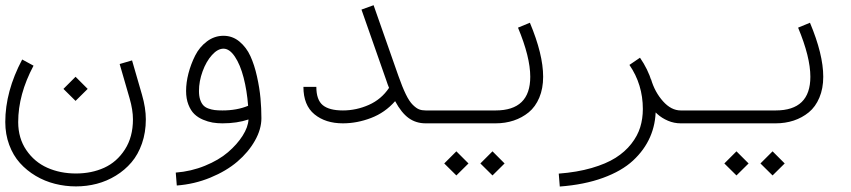

<svg xmlns="http://www.w3.org/2000/svg" viewBox="-21 -467 3223 727"><path d="M432.1 -224.6 479 -238.3 516.6 -108.4Q531.2 -58.1 531.2 -15.1Q531.2 34.2 516.6 76.2Q502 118.2 476.8 147.7Q451.7 177.2 417.7 198Q383.8 218.8 345.7 228.8Q307.6 238.8 266.6 238.8Q226.1 238.8 187.3 229Q148.4 219.2 114.3 199Q80.1 178.7 54.4 150.1Q28.8 121.6 13.9 81.5Q-1 41.5 -1 -4.9Q-1 -121.1 63 -241.7L106 -218.3Q47.9 -109.4 47.9 -4.9Q47.9 56.2 78.6 101.3Q109.4 146.5 158.2 168.2Q207 189.9 266.6 189.9Q325.7 189.9 373.5 168.2Q421.4 146.5 451.9 99.1Q482.4 51.8 482.4 -15.1Q482.4 -50.8 469.7 -94.7ZM219.2 -130.4 265.1 -176.3 311 -130.4 265.1 -85Z M918.5 -66.4Q914.1 -124 901.4 -173.1Q888.7 -222.2 868.4 -252.4Q848.1 -282.7 825.2 -282.7Q803.2 -282.7 781.5 -258.5Q759.8 -234.4 746.1 -196.8Q732.4 -159.2 732.4 -122.6Q732.4 -103.5 736.8 -90.1Q741.2 -76.7 748.5 -68.6Q755.9 -60.5 767.8 -56.2Q779.8 -51.8 792 -50.3Q804.2 -48.8 821.3 -48.8Q876 -48.8 918.5 -66.4ZM968.8 -19.5Q968.8 22.5 944.1 65.9Q919.4 109.4 877.7 145Q835.9 180.7 775.4 205.6Q714.8 230.5 648.4 235.4L644.5 186.5Q702.6 182.1 755.1 160.6Q807.6 139.2 842.3 109.4Q877 79.6 897.7 46.9Q918.5 14.2 919.9 -14.6Q876.5 0 821.3 0Q801.8 0 784.2 -2.9Q766.6 -5.9 747.6 -13.9Q728.5 -22 714.8 -35.2Q701.2 -48.3 692.4 -70.8Q683.6 -93.3 683.6 -122.6Q683.6 -154.3 692.6 -189.2Q701.7 -224.1 718 -256.6Q734.4 -289.1 762.7 -310.3Q791 -331.5 825.2 -331.5Q859.4 -331.5 885.7 -309.6Q912.1 -287.6 927.2 -254.4Q942.4 -221.2 952.1 -177.2Q961.9 -133.3 965.3 -95.2Q968.8 -57.1 968.8 -19.5Z M1590.8 -48.8V0Q1554.2 0 1526.6 -19.8Q1499 -39.6 1475.1 -84Q1437 -40.5 1384 -20.3Q1331.1 0 1277.3 0Q1211.4 0 1169.7 -34.2Q1127.9 -68.4 1127.9 -138.2H1176.8Q1176.8 -88.9 1201.2 -68.8Q1225.6 -48.8 1277.3 -48.8Q1328.1 -48.8 1375.5 -69.8Q1422.9 -90.8 1452.1 -134.3Q1447.3 -145.5 1441.4 -163.6L1347.7 -430.7L1393.6 -447.3L1487.3 -180.2Q1502.4 -137.2 1515.6 -110.1Q1528.8 -83 1542 -70.1Q1555.2 -57.1 1565.7 -53Q1576.2 -48.8 1590.8 -48.8Z M1797.9 151.9 1843.8 106 1889.6 151.9 1843.8 197.3ZM1661.1 151.9 1707 106 1752.9 151.9 1707 197.3ZM1590.8 -48.8H1855.5Q1986.8 -48.8 1986.8 -176.3Q1986.8 -251 1940.4 -362.3L1985.4 -380.9Q2035.6 -261.2 2035.6 -176.3Q2035.6 -131.8 2021 -97.2Q2006.3 -62.5 1981 -41.7Q1955.6 -21 1923.8 -10.5Q1892.1 0 1855.5 0H1590.8Q1580.6 0 1573.5 -7.1Q1566.4 -14.2 1566.4 -24.4Q1566.4 -34.7 1573.5 -41.7Q1580.6 -48.8 1590.8 -48.8Z M2651.4 -48.8V0H2556.6Q2531.2 0 2508.3 -9.8Q2485.4 -19.5 2468.3 -34.9Q2451.2 -50.3 2436.8 -70.8Q2422.4 -91.3 2413.1 -111.6Q2403.8 -131.8 2397.5 -152.8L2444.3 -166.5Q2458.5 -118.2 2489.5 -83.5Q2520.5 -48.8 2556.6 -48.8ZM2362.3 -221.2 2402.3 -248.5Q2461.9 -162.6 2461.9 -54.2Q2461.9 2.9 2440.4 52Q2418.9 101.1 2376 140.9Q2333 180.7 2262.2 206.5Q2191.4 232.4 2098.6 239.3L2094.7 190.4Q2164.1 185.1 2219 169.2Q2273.9 153.3 2309.8 130.6Q2345.7 107.9 2369.4 77.6Q2393.1 47.4 2403.1 14.9Q2413.1 -17.6 2413.1 -54.2Q2413.1 -147 2362.3 -221.2Z M2858.4 151.9 2904.3 106 2950.2 151.9 2904.3 197.3ZM2721.7 151.9 2767.6 106 2813.5 151.9 2767.6 197.3ZM2651.4 -48.8H2916Q3047.4 -48.8 3047.4 -176.3Q3047.4 -251 3001 -362.3L3045.9 -380.9Q3096.2 -261.2 3096.2 -176.3Q3096.2 -131.8 3081.5 -97.2Q3066.9 -62.5 3041.5 -41.7Q3016.1 -21 2984.4 -10.5Q2952.6 0 2916 0H2651.4Q2641.1 0 2634 -7.1Q2627 -14.2 2627 -24.4Q2627 -34.7 2634 -41.7Q2641.1 -48.8 2651.4 -48.8Z"/></svg>

Font: AzarMehrMonospaced
Style: SerifRegular
Weight: 1
Designer: Amin Abedi
Version: Version 1.00